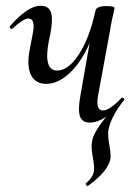

<svg xmlns="http://www.w3.org/2000/svg" viewBox="-20 -415 470 664"><path d="M409 -69Q364 -12 355 34Q352 52 358 85.5Q364 119 362 133Q355 177 284 228Q282 230 278.5 225.5Q275 221 277 219Q302 198 305 176Q307 161 300.5 126.5Q294 92 299 70Q305 41 347 -11Q316 9 291 9Q264 9 256.5 -13Q249 -35 258 -84L290 -266Q261 -200 221 -162.5Q181 -125 140 -125Q101 -125 86 -158Q71 -191 85 -255L93 -297Q104 -351 78 -351Q61 -351 23 -316Q21 -314 18 -315.5Q15 -317 14 -319.5Q13 -322 15 -325Q76 -395 120 -395Q148 -395 156 -373Q164 -351 154 -297L149 -274Q129 -171 178 -171Q216 -171 252.5 -226.5Q289 -282 310 -377Q312 -394 349 -394Q376 -394 376 -387Q376 -386 373.5 -374.5Q371 -363 367 -345Q363 -327 361 -312L320 -89Q309 -33 336 -33Q359 -33 400 -76Q402 -78 405 -77Q408 -76 409.5 -73.5Q411 -71 409 -69Z"/></svg>

Font: Cormorant Infant Book
Style: Italic
Weight: 500
Italic angle: -10°
Designer: Christian Thalmann (Catharsis Fonts)
Version: Version 1.000;PS 002.000;hotconv 1.0.88;makeotf.lib2.5.64775